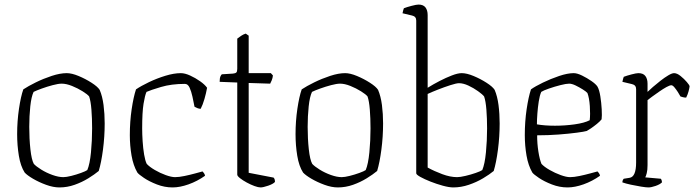

<svg xmlns="http://www.w3.org/2000/svg" viewBox="-20 -820 3037 840"><path d="M240 0Q213 0 181.5 -11.5Q150 -23 124.5 -38Q99 -53 88 -65Q70 -93 62.5 -138.5Q55 -184 55 -233Q55 -290 63 -344Q71 -398 82 -429Q103 -443 136.5 -459.5Q170 -476 206.5 -488Q243 -500 272 -500Q294 -500 324 -487.5Q354 -475 380.5 -458Q407 -441 416 -427Q428 -399 433 -360.5Q438 -322 438 -280Q438 -222 430.5 -165Q423 -108 412 -72Q394 -57 366.5 -40Q339 -23 306.5 -11.5Q274 0 240 0ZM257 -45Q270 -45 292 -50.5Q314 -56 334.5 -63.5Q355 -71 362 -76Q373 -102 378 -153.5Q383 -205 383 -258Q383 -302 380 -340Q377 -378 370 -398Q363 -407 341.5 -420.5Q320 -434 295 -444Q270 -454 250 -454Q235 -454 210.5 -447.5Q186 -441 162.5 -432.5Q139 -424 127 -418Q117 -397 112.5 -354.5Q108 -312 108 -265Q108 -213 113 -167Q118 -121 128 -103Q138 -92 160.5 -78Q183 -64 209.5 -54.5Q236 -45 257 -45Z M735 0Q700 0 666.5 -13Q633 -26 610 -41.5Q587 -57 581 -65Q563 -96 555.5 -139.5Q548 -183 548 -229Q548 -288 556 -342Q564 -396 575 -429Q597 -444 631.5 -460.5Q666 -477 703.5 -488.5Q741 -500 771 -500Q789 -500 812 -489.5Q835 -479 855.5 -464.5Q876 -450 886 -436Q882 -413 874.5 -387Q867 -361 858 -344Q851 -344 843.5 -347Q836 -350 831 -353Q827 -374 822 -397Q817 -420 809.5 -436.5Q802 -453 789 -453Q730 -453 684.5 -439.5Q639 -426 621 -418Q614 -403 608 -366Q602 -329 602 -258Q602 -233 604 -202Q606 -171 610.5 -144Q615 -117 622 -103Q634 -90 657 -76.5Q680 -63 705 -54Q730 -45 746 -45Q763 -45 787 -50Q811 -55 833 -61Q855 -67 866 -70Q868 -68 872 -63Q876 -58 877 -51Q843 -27 805 -13.5Q767 0 735 0Z M1120 0Q1110 0 1093.5 -6Q1077 -12 1059.5 -21.5Q1042 -31 1030 -40.5Q1018 -50 1018 -56V-459L941 -462Q941 -478 944.5 -486Q948 -494 951 -495L999 -498Q1010 -499 1014 -503Q1018 -507 1018 -519V-651Q1024 -656 1034.5 -663Q1045 -670 1055 -673L1068 -664V-500H1165L1174 -490Q1173 -479 1169 -469Q1165 -459 1162 -454L1068 -457V-64L1177 -43Q1183 -37 1183 -24Q1175 -15 1153 -7.5Q1131 0 1120 0Z M1458 0Q1431 0 1399.5 -11.5Q1368 -23 1342.5 -38Q1317 -53 1306 -65Q1288 -93 1280.5 -138.5Q1273 -184 1273 -233Q1273 -290 1281 -344Q1289 -398 1300 -429Q1321 -443 1354.5 -459.5Q1388 -476 1424.5 -488Q1461 -500 1490 -500Q1512 -500 1542 -487.5Q1572 -475 1598.5 -458Q1625 -441 1634 -427Q1646 -399 1651 -360.5Q1656 -322 1656 -280Q1656 -222 1648.5 -165Q1641 -108 1630 -72Q1612 -57 1584.5 -40Q1557 -23 1524.5 -11.5Q1492 0 1458 0ZM1475 -45Q1488 -45 1510 -50.5Q1532 -56 1552.5 -63.5Q1573 -71 1580 -76Q1591 -102 1596 -153.5Q1601 -205 1601 -258Q1601 -302 1598 -340Q1595 -378 1588 -398Q1581 -407 1559.5 -420.5Q1538 -434 1513 -444Q1488 -454 1468 -454Q1453 -454 1428.5 -447.5Q1404 -441 1380.5 -432.5Q1357 -424 1345 -418Q1335 -397 1330.5 -354.5Q1326 -312 1326 -265Q1326 -213 1331 -167Q1336 -121 1346 -103Q1356 -92 1378.5 -78Q1401 -64 1427.5 -54.5Q1454 -45 1475 -45Z M1963 0Q1945 0 1917.5 -7.5Q1890 -15 1863.5 -25.5Q1837 -36 1819 -46Q1801 -56 1801 -62V-730Q1801 -748 1783 -752L1741 -762Q1742 -769 1744 -775Q1746 -781 1747 -784Q1760 -789 1781 -794.5Q1802 -800 1811 -800Q1832 -800 1841.5 -787.5Q1851 -775 1851 -754V-436Q1875 -451 1903 -465.5Q1931 -480 1957 -490Q1983 -500 2000 -500Q2022 -500 2052 -487.5Q2082 -475 2108.5 -458Q2135 -441 2144 -427Q2156 -399 2161 -360.5Q2166 -322 2166 -280Q2166 -222 2158.5 -165Q2151 -108 2140 -72Q2122 -57 2093.5 -40Q2065 -23 2031 -11.5Q1997 0 1963 0ZM1980 -45Q1993 -45 2016.5 -50.5Q2040 -56 2061.5 -63.5Q2083 -71 2090 -76Q2101 -102 2106 -153.5Q2111 -205 2111 -258Q2111 -302 2108 -340Q2105 -378 2098 -398Q2091 -407 2071.5 -421Q2052 -435 2029.5 -445.5Q2007 -456 1988 -456Q1977 -456 1950.5 -447.5Q1924 -439 1896 -428Q1868 -417 1851 -409V-87Q1880 -71 1915 -58Q1950 -45 1980 -45Z M2463 0Q2428 0 2394.5 -13Q2361 -26 2338 -41.5Q2315 -57 2309 -65Q2291 -96 2283.5 -139.5Q2276 -183 2276 -229Q2276 -288 2284 -342Q2292 -396 2303 -429Q2321 -442 2355 -458.5Q2389 -475 2426 -487.5Q2463 -500 2490 -500Q2505 -500 2526.5 -489.5Q2548 -479 2567.5 -465.5Q2587 -452 2594 -441Q2602 -427 2606.5 -398.5Q2611 -370 2612.5 -341.5Q2614 -313 2612 -298Q2605 -289 2591.5 -278Q2578 -267 2565.5 -258.5Q2553 -250 2547 -247Q2537 -244 2503.5 -239.5Q2470 -235 2424.5 -231.5Q2379 -228 2330 -228Q2330 -191 2335.5 -156.5Q2341 -122 2349 -103Q2361 -90 2384.5 -76.5Q2408 -63 2433 -54Q2458 -45 2474 -45Q2491 -45 2515 -50Q2539 -55 2561 -61Q2583 -67 2594 -70Q2596 -68 2600 -63Q2604 -58 2605 -51Q2571 -27 2533 -13.5Q2495 0 2463 0ZM2408 -270Q2452 -270 2494.5 -276Q2537 -282 2560 -294Q2563 -320 2560.5 -356Q2558 -392 2550 -413Q2545 -419 2530 -428.5Q2515 -438 2498.5 -446Q2482 -454 2470 -454Q2457 -454 2431.5 -447.5Q2406 -441 2381.5 -432.5Q2357 -424 2348 -418Q2341 -402 2337 -376Q2333 -350 2331 -323Q2329 -296 2329 -276Q2362 -270 2408 -270Z M2817 0Q2807 0 2785 -3.5Q2763 -7 2740 -12Q2717 -17 2703 -22Q2703 -32 2709 -38L2734 -42Q2763 -46 2763 -109V-430Q2763 -448 2745 -452L2703 -462Q2704 -469 2706 -475Q2708 -481 2709 -484Q2722 -489 2743 -494.5Q2764 -500 2773 -500Q2794 -500 2803.5 -487.5Q2813 -475 2813 -454V-418Q2821 -426 2836.5 -439.5Q2852 -453 2870 -467Q2888 -481 2904 -490.5Q2920 -500 2929 -500Q2942 -500 2957.5 -487.5Q2973 -475 2985 -461Q2997 -447 2997 -442Q2996 -434 2992.5 -420.5Q2989 -407 2982 -393Q2974 -393 2967 -395Q2960 -397 2957 -398Q2953 -406 2945.5 -417.5Q2938 -429 2930.5 -438Q2923 -447 2917 -447Q2910 -447 2895.5 -439Q2881 -431 2864.5 -419.5Q2848 -408 2833.5 -397.5Q2819 -387 2813 -382V-98Q2813 -76 2809.5 -62.5Q2806 -49 2803 -44L2871 -38Q2873 -36 2874.5 -31.5Q2876 -27 2876 -22Q2867 -13 2848 -6.5Q2829 0 2817 0Z"/></svg>

Font: Texturina 72pt Thin
Style: Regular
Weight: 100
Designer: Guillermo Torres Carreño
Foundry: Omnibus-Type
Version: Version 1.002; ttfautohint (v1.8.3)